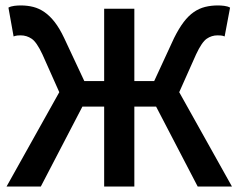

<svg xmlns="http://www.w3.org/2000/svg" viewBox="-20 -686 877 706"><path d="M4 0 198 -347 136 -486Q115 -531 96.5 -543.5Q78 -556 56 -556Q51 -556 44.5 -555.5Q38 -555 30 -552L11 -658Q20 -663 32.5 -664.5Q45 -666 56 -666Q81 -666 102.5 -660.5Q124 -655 143.5 -641.5Q163 -628 181 -605Q199 -582 216 -546L290 -388H363V-654H474V-388H547L620 -546Q638 -582 655.5 -605Q673 -628 692.5 -641.5Q712 -655 734 -660.5Q756 -666 781 -666Q792 -666 804.5 -664.5Q817 -663 826 -658L806 -552Q799 -555 792 -555.5Q785 -556 780 -556Q758 -556 740 -543.5Q722 -531 701 -486L639 -347L833 0H707L554 -294H474V0H363V-294H283L130 0Z"/></svg>

Font: CV Source Sans Light
Style: Bold
Weight: 600
Designer: Paul D. Hunt
Foundry: Adobe Systems Incorporated
Version: Version 3.001